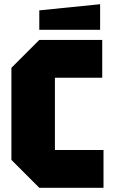

<svg xmlns="http://www.w3.org/2000/svg" viewBox="-20 -889 533 909"><path d="M34 -132V-568L166 -700H464V-521H240V-179H470V0H166ZM166 -748V-840L454 -869V-748Z"/></svg>

Font: Tektur SemiCondensed ExtraBold
Style: Regular
Weight: 800
Width: 4
Designer: Adam Jagosz
Foundry: Adam Jagosz
Version: Version 1.005;gftools[0.9.30]